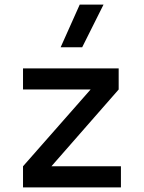

<svg xmlns="http://www.w3.org/2000/svg" viewBox="-20 -815 626 835"><path d="M80.1 0V-91.8L374 -425.8H80.1V-517.6H496.1V-425.8L203.6 -91.8H505.9V0ZM243.7 -609.4 326.7 -794.9H430.2L337.4 -609.4Z"/></svg>

Font: Cascadia Mono PL
Style: Regular
Weight: 400
Monospace: yes
Designer: Aaron Bell
Foundry: Saja Typeworks
Version: Version 2404.023; ttfautohint (v1.8.4)